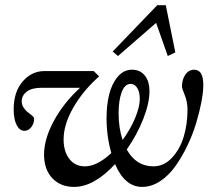

<svg xmlns="http://www.w3.org/2000/svg" viewBox="-20 -716 811 747"><path d="M439 -498 418.5 -515.6 591.8 -695.8H625L662.1 -512.2L632.8 -498L587.4 -627ZM268.1 11.2Q215.3 11.2 183.3 -22.9Q151.4 -57.1 151.4 -114.3Q151.4 -174.8 189.2 -245.1Q227.1 -315.4 291.5 -374.5H142.1Q103.5 -374.5 84 -359.4Q64.5 -344.2 64.5 -321.8Q64.5 -308.6 72 -297.1Q79.6 -285.6 88.6 -279.1Q97.7 -272.5 105.2 -265.9Q112.8 -259.3 112.8 -254.4Q112.8 -235.4 101.6 -221.2Q90.3 -207 75.2 -207Q56.2 -207 44.7 -229.7Q33.2 -252.4 33.2 -290.5Q33.2 -358.4 68.1 -398.9Q103 -439.5 153.3 -439.5H344.7L365.7 -418.9Q302.2 -362.3 264.9 -296.9Q227.5 -231.4 227.5 -173.8Q227.5 -126 250 -97.4Q272.5 -68.8 310.1 -68.8Q357.9 -68.8 413.1 -120.6Q394.5 -186 394.5 -256.3Q394.5 -306.2 404.5 -347.7Q414.6 -389.2 437.7 -417Q460.9 -444.8 493.7 -444.8Q524.9 -444.8 543.2 -422.4Q561.5 -399.9 561.5 -360.8Q561.5 -314.9 537.4 -253.2Q513.2 -191.4 473.1 -134.3Q509.8 -68.8 576.7 -68.8Q617.7 -68.8 648.9 -102.1Q680.2 -135.3 694.8 -184.3Q709.5 -233.4 709.5 -288.6Q709.5 -320.3 698.7 -346.2Q688 -372.1 688 -379.4Q688 -406.7 701.2 -425.8Q714.4 -444.8 735.8 -444.8Q771 -444.8 771 -385.3Q771 -358.4 763.7 -319.6Q756.3 -280.8 742.9 -236.3Q729.5 -191.9 708.3 -147.9Q687 -104 661.6 -68.4Q636.2 -32.7 602.5 -10.7Q568.8 11.2 533.2 11.2Q465.3 11.2 427.7 -77.6Q345.7 11.2 268.1 11.2ZM441.4 -275.4Q441.4 -218.3 457 -171.4Q486.8 -211.9 505.4 -255.9Q523.9 -299.8 523.9 -331.5Q523.9 -357.9 513.9 -373.8Q503.9 -389.6 488.3 -389.6Q465.3 -389.6 453.4 -357.2Q441.4 -324.7 441.4 -275.4Z"/></svg>

Font: Elstob
Style: Italic
Weight: 400
Italic angle: -20°
Designer: Peter S. Baker
Version: Version 1.015